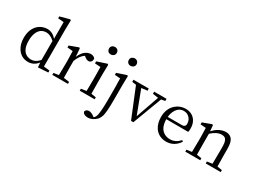

<svg xmlns="http://www.w3.org/2000/svg" viewBox="-66 -1586 3497 2651"><g transform="rotate(30 1683.0 -260.5)"><path d="M584 -31 490 -42V-630L493 -779L479 -788L327 -747V-717L419 -709V-444C378 -491 331 -515 276 -516C222 -515 175 -498 136 -465C79 -415 50 -342 50 -246C50 -179 66 -123 97 -76C138 -16 194 14 266 14C326 14 377 -12 418 -64L424 10L584 0ZM416 -406V-104C412 -99 408 -95 403 -90C368 -53 328 -35 285 -35C263 -35 242 -39 223 -48C160 -76 129 -143 129 -248C129 -300 137 -344 154 -380C181 -438 226 -467 288 -467C330 -466 373 -446 416 -406Z M804 -377 794 -505 781 -515 640 -463V-432L727 -425C730 -364 731 -315 731 -276V-223C731 -158 730 -98 728 -43L648 -31V0H897V-31L807 -44C806 -117 805 -176 805 -223V-312C829 -377 863 -425 907 -454L920 -442C942 -424 963 -415 983 -414C1018 -415 1037 -437 1038 -480C1037 -483 1035 -485 1033 -488C1018 -507 994 -516 963 -516C947 -515 931 -511 914 -504C867 -483 830 -441 804 -377Z M1205 -647C1214 -647 1222 -649 1231 -652C1256 -662 1268 -680 1268 -707C1268 -716 1266 -724 1263 -732C1253 -755 1234 -767 1205 -767C1197 -766 1189 -765 1181 -762C1156 -753 1144 -734 1144 -707C1144 -698 1146 -690 1149 -681C1160 -658 1178 -647 1205 -647ZM1323 -31 1246 -44C1245 -115 1244 -175 1244 -223V-366L1247 -505L1233 -515L1079 -464V-432L1169 -426C1170 -393 1171 -344 1171 -277V-223C1171 -175 1170 -115 1169 -44L1085 -31V0H1323Z M1521 -767C1512 -767 1504 -765 1497 -762C1472 -753 1459 -734 1459 -707C1459 -698 1461 -690 1464 -682C1475 -659 1494 -647 1521 -647C1530 -648 1538 -650 1547 -653C1571 -663 1583 -681 1583 -707C1583 -716 1581 -724 1578 -732C1568 -755 1549 -767 1521 -767ZM1547 -515 1396 -464V-432L1483 -426C1485 -380 1486 -330 1486 -276V-75C1485 66 1477 153 1460 188C1453 203 1445 214 1434 222L1410 205C1386 188 1362 179 1338 178C1309 179 1290 191 1281 216C1282 219 1283 223 1284 227C1295 254 1324 267 1370 267C1415 265 1458 245 1498 206C1515 187 1528 164 1537 137C1550 94 1557 10 1557 -115V-366L1560 -505Z M2179 -468V-502H1982V-468L2071 -455L1942 -88L1802 -457L1896 -468V-502H1652V-468L1717 -459L1907 7H1944L2118 -456Z M2317 -257 2666 -256C2671 -269 2673 -289 2672 -316C2672 -364 2660 -405 2637 -439C2601 -490 2548 -516 2477 -516C2420 -515 2369 -496 2326 -459C2267 -408 2238 -337 2238 -248C2238 -181 2253 -125 2283 -80C2326 -17 2389 14 2473 14C2557 11 2623 -28 2671 -102L2651 -117C2609 -67 2558 -42 2498 -41C2466 -42 2437 -48 2412 -61C2349 -94 2318 -160 2317 -257ZM2546 -294H2318C2323 -339 2335 -376 2354 -407C2383 -454 2423 -477 2472 -477C2501 -477 2526 -469 2548 -452C2582 -426 2599 -391 2599 -347C2600 -343 2600 -339 2599 -335C2596 -308 2578 -294 2546 -294Z M3333 -31 3256 -44C3254 -97 3253 -157 3253 -223V-324C3253 -359 3250 -390 3244 -415C3228 -482 3187 -516 3120 -516C3112 -516 3104 -515 3095 -514C3033 -505 2976 -472 2924 -415L2916 -505L2903 -515L2762 -463V-432L2849 -425C2852 -364 2853 -315 2853 -276V-223C2853 -158 2852 -98 2850 -43L2768 -31V0H3006V-31L2929 -44C2928 -115 2927 -175 2927 -223V-377C2983 -428 3036 -454 3087 -455C3102 -455 3116 -453 3127 -449C3162 -435 3179 -392 3179 -320V-223C3179 -174 3178 -114 3177 -43L3094 -31V0H3333Z"/></g></svg>

Font: Noto Serif Tangut
Style: Regular
Weight: 400
Designer: YANG Xicheng
Foundry: Liu Zhao Studio
Version: Version 2.169